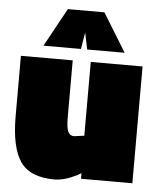

<svg xmlns="http://www.w3.org/2000/svg" viewBox="-53 -768 682 827"><g transform="rotate(5 288.5 -355.0)"><path d="M325 -505H549V0H327V-24Q263 13 213 13Q107 13 65 -48.5Q23 -110 23 -244V-505H247V-259Q247 -214 255 -197Q263 -180 281 -180L325 -186ZM116 -557 207 -723H365L467 -557H305L290 -629L278 -557Z"/></g></svg>

Font: Titillium Web
Style: Black
Weight: 900
Version: Version 1.001;PS 35.000;hotconv 1.0.70;makeotf.lib2.5.55311